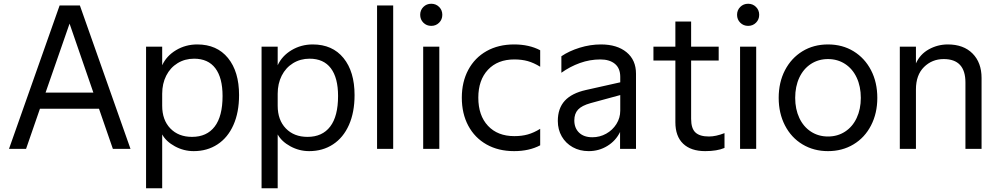

<svg xmlns="http://www.w3.org/2000/svg" viewBox="-20 -794 5330 1024"><path d="M298 -765H406L676 0H582L508 -214H193L119 0H28ZM478 -300 351 -668 223 -300Z M759 -545H845V-446Q868 -496 919 -526.5Q970 -557 1032 -557Q1137 -557 1196 -484.5Q1255 -412 1255 -287Q1255 -195 1225 -127.5Q1195 -60 1140 -24Q1085 12 1013 12Q960 12 913 -13.5Q866 -39 845 -77V210H759ZM1004 -64Q1083 -64 1125 -119Q1167 -174 1167 -282Q1167 -379 1128.5 -430Q1090 -481 1015 -481Q966 -481 927 -457Q888 -433 866.5 -390.5Q845 -348 845 -294V-230Q845 -154 888.5 -109Q932 -64 1004 -64Z M1375 -545H1461V-446Q1484 -496 1535 -526.5Q1586 -557 1648 -557Q1753 -557 1812 -484.5Q1871 -412 1871 -287Q1871 -195 1841 -127.5Q1811 -60 1756 -24Q1701 12 1629 12Q1576 12 1529 -13.5Q1482 -39 1461 -77V210H1375ZM1620 -64Q1699 -64 1741 -119Q1783 -174 1783 -282Q1783 -379 1744.5 -430Q1706 -481 1631 -481Q1582 -481 1543 -457Q1504 -433 1482.5 -390.5Q1461 -348 1461 -294V-230Q1461 -154 1504.5 -109Q1548 -64 1620 -64Z M1991 -765H2077V0H1991Z M2237 -545H2323V0H2237ZM2221 -715Q2221 -740 2238 -757Q2255 -774 2280 -774Q2305 -774 2322 -757Q2339 -740 2339 -715Q2339 -690 2322 -673Q2305 -656 2280 -656Q2255 -656 2238 -673Q2221 -690 2221 -715Z M2443 -273Q2443 -357 2477.5 -421.5Q2512 -486 2575 -521.5Q2638 -557 2722 -557Q2802 -557 2861 -526V-438Q2827 -459 2795 -468Q2763 -477 2723 -477Q2634 -477 2582.5 -422Q2531 -367 2531 -273Q2531 -178 2582.5 -123Q2634 -68 2723 -68Q2763 -68 2795 -77Q2827 -86 2861 -107V-19Q2802 12 2722 12Q2638 12 2575 -23.5Q2512 -59 2477.5 -123.5Q2443 -188 2443 -273Z M2955 -149Q2955 -216 2992 -256.5Q3029 -297 3105 -314L3288 -355V-384Q3288 -430 3259.5 -453.5Q3231 -477 3182 -477Q3126 -477 3073 -458Q3020 -439 2974 -406V-494Q3015 -522 3071.5 -539.5Q3128 -557 3185 -557Q3271 -557 3321.5 -515.5Q3372 -474 3372 -401V0H3287V-90Q3264 -43 3219 -15.5Q3174 12 3120 12Q3072 12 3034.5 -9Q2997 -30 2976 -66.5Q2955 -103 2955 -149ZM3139 -62Q3179 -62 3213 -81Q3247 -100 3267.5 -132.5Q3288 -165 3288 -204V-287L3130 -244Q3083 -231 3063 -209.5Q3043 -188 3043 -152Q3043 -111 3068.5 -86.5Q3094 -62 3139 -62Z M3582 -142V-471H3465V-545H3582V-679H3666V-545H3813V-471H3666V-160Q3666 -109 3689 -87.5Q3712 -66 3761 -66Q3798 -66 3844 -84V-5Q3804 12 3741 12Q3665 12 3623.5 -27.5Q3582 -67 3582 -142Z M3927 -545H4013V0H3927ZM3911 -715Q3911 -740 3928 -757Q3945 -774 3970 -774Q3995 -774 4012 -757Q4029 -740 4029 -715Q4029 -690 4012 -673Q3995 -656 3970 -656Q3945 -656 3928 -673Q3911 -690 3911 -715Z M4133 -272Q4133 -355 4166.5 -419.5Q4200 -484 4259.5 -520.5Q4319 -557 4396 -557Q4473 -557 4532.5 -520.5Q4592 -484 4625.5 -419.5Q4659 -355 4659 -272Q4659 -190 4625.5 -125Q4592 -60 4532 -24Q4472 12 4396 12Q4320 12 4260 -24Q4200 -60 4166.5 -125Q4133 -190 4133 -272ZM4396 -66Q4447 -66 4487 -92Q4527 -118 4549 -165Q4571 -212 4571 -272Q4571 -333 4549 -380Q4527 -427 4487 -453Q4447 -479 4396 -479Q4345 -479 4305 -453Q4265 -427 4243 -380Q4221 -333 4221 -272Q4221 -212 4243 -165Q4265 -118 4305 -92Q4345 -66 4396 -66Z M4779 -545H4865V-456Q4887 -505 4934 -531Q4981 -557 5035 -557Q5119 -557 5167 -508.5Q5215 -460 5215 -378V0H5129V-354Q5129 -479 5013 -479Q4951 -479 4908 -436.5Q4865 -394 4865 -317V0H4779Z"/></svg>

Font: Application
Style: Regular
Weight: 400
Designer: Wei Huang
Foundry: Wei Huang
Version: Version 0.012